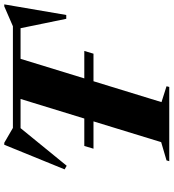

<svg xmlns="http://www.w3.org/2000/svg" viewBox="22 -816 794 878"><g transform="rotate(-90 419.0 -377.0)"><path d="M178 -346.5 190.5 -388.5H316L405.5 -680H272L100 -469L83.5 -478.5L196 -754.5H205L273 -715H738L829 -754.5H838L789.5 -471H772L729 -680H589L499.5 -388.5H625L612.5 -346.5H486.5L391 -35.5L463.5 -12.5L460.5 0H121L124.5 -12.5L208 -37L303 -346.5Z"/></g></svg>

Font: Newsreader Display
Style: Bold Italic
Weight: 700
Italic angle: -17°
Designer: Hugues Gentile
Foundry: Production Type
Version: Version 1.001